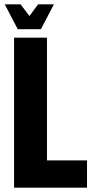

<svg xmlns="http://www.w3.org/2000/svg" viewBox="-20 -867 427 887"><path d="M197 -126H382V0H45V-693H197ZM62 -732 2 -847H75L116 -793L156 -847H229L169 -732Z"/></svg>

Font: Khand
Style: Bold
Weight: 700
Designer: Devanagari: Sanchit Sawaria, Jyotish Sonowal; Latin: Satya Rajpurohit
Foundry: Indian Type Foundry
Version: Version 1.101;PS 1.0;hotconv 1.0.78;makeotf.lib2.5.61930; tt